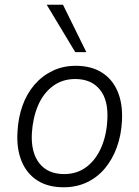

<svg xmlns="http://www.w3.org/2000/svg" viewBox="-20 -786 590 814"><path d="M250 8Q184 8 139 -20.5Q94 -49 72 -101.5Q50 -154 54 -225Q57 -286 75 -337Q93 -388 125.5 -426Q158 -464 202.5 -485.5Q247 -507 301 -507Q367 -507 412 -478.5Q457 -450 479 -397.5Q501 -345 497 -273Q494 -213 475.5 -162Q457 -111 425 -72.5Q393 -34 348.5 -13Q304 8 250 8ZM252 -48Q307 -48 347 -78.5Q387 -109 409.5 -161.5Q432 -214 435 -278Q440 -361 403.5 -406Q367 -451 299 -451Q244 -451 203.5 -420.5Q163 -390 141 -338Q119 -286 115 -220Q111 -139 147 -93.5Q183 -48 252 -48ZM299 -565 178 -766H247L346 -565Z"/></svg>

Font: Nunitoga
Style: Light Italic
Weight: 300
Italic angle: -9°
Designer: Vernon Adams
Foundry: Vernon Adams
Version: Version 1.0